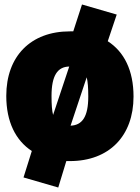

<svg xmlns="http://www.w3.org/2000/svg" viewBox="-20 -697 624 857"><path d="M461 -513 501 -632 346 -677 307 -557H292C117 -557 8 -446 8 -269C8 -153 50 -70 122 -23L85 95L240 140L276 22H292C467 22 576 -90 576 -266C576 -383 534 -466 461 -513ZM289 -400 217 -184C212 -203 210 -230 210 -269C210 -360 237 -399 289 -400ZM295 -136 367 -352C372 -332 374 -305 374 -266C374 -176 347 -138 295 -136Z"/></svg>

Font: Fira Sans Ultra
Style: Regular
Weight: 950
Designer: Carrois Corporate & Edenspiekermann AG
Foundry: Carrois Corporate GbR & Edenspiekermann AG
Version: Version 4.203;PS 004.203;hotconv 1.0.88;makeotf.lib2.5.64775